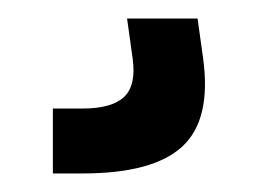

<svg xmlns="http://www.w3.org/2000/svg" viewBox="-20 -20 288 207"><path d="M37 167V97H69Q100.5 97 113.8 84.5Q127 72 123 43L117 0H193L199 43Q208 109 176.5 138Q145 167 69 167Z"/></svg>

Font: Big Shoulders Stencil Text Thin Black
Style: Regular
Weight: 900
Version: Version 2.001